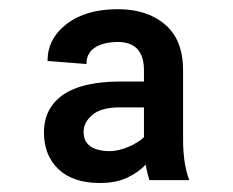

<svg xmlns="http://www.w3.org/2000/svg" viewBox="-20 -742 515 424"><path d="M301.8 -378.4Q286.1 -361.8 261.5 -349.9Q236.8 -337.9 200.7 -337.9Q141.1 -337.9 109.1 -368.4Q77.1 -398.9 77.1 -449.2Q77.1 -503.4 119.4 -532.7Q161.6 -562 247.1 -562H297.9V-586.9Q297.9 -648.9 240.2 -649.4Q207.5 -648.9 189.2 -636.7Q170.9 -624.5 170.9 -600.6L85 -607.4Q85 -656.7 127.4 -689.2Q169.9 -721.7 240.2 -721.7Q305.2 -721.7 344.7 -687.7Q384.3 -653.8 384.3 -586.9V-433.6Q384.3 -411.6 387 -389.4Q389.6 -367.2 397.9 -344.2H310.1Q304.7 -360.4 301.8 -378.4ZM297.9 -504.9H247.1Q204.6 -505.4 184.6 -488.8Q164.6 -472.2 164.6 -451.2Q164.6 -408.7 222.7 -408.2Q242.7 -408.7 263.7 -417.7Q284.7 -426.8 297.9 -439Z"/></svg>

Font: Inter Semi Bold
Style: Regular
Weight: 600
Designer: Rasmus Andersson
Foundry: rsms
Version: Version 4.000;git-e0f93cc